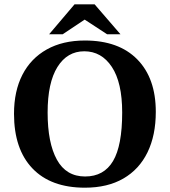

<svg xmlns="http://www.w3.org/2000/svg" viewBox="-20 -857 788 891"><path d="M374 14Q216 14 130.5 -75.5Q45 -165 45 -329Q45 -434 84 -510Q123 -586 197 -627.5Q271 -669 374 -669Q531 -669 617 -581.5Q703 -494 703 -338Q703 -229 664.5 -150Q626 -71 552.5 -28.5Q479 14 374 14ZM375 -38Q462 -38 504.5 -109.5Q547 -181 547 -335Q547 -474 499 -546.5Q451 -619 371 -619Q292 -619 246.5 -546Q201 -473 201 -335Q201 -194 244 -116Q287 -38 375 -38ZM271 -698H208L326 -837H419L539 -698H477L373 -766Z"/></svg>

Font: STIX Two Text
Style: Bold
Weight: 700
Designer: Ross Mills, John Hudson & Paul Hanslow, Tiro Typeworks Ltd; with prior portions MicroPress Inc., and Coen Hoffman.
Foundry: Tiro Typeworks Ltd
Version: Version 2.13 b171